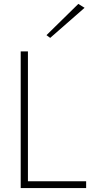

<svg xmlns="http://www.w3.org/2000/svg" viewBox="-20 -963 477 983"><path d="M413 -923 237 -769 218 -783 381 -943ZM86 -700H123V-35H421V0H86Z"/></svg>

Font: Renner
Style: Thin
Weight: 200
Version: Version 003.000 ; ttfautohint (v0.97) -l 8 -r 50 -G 200 -x 1